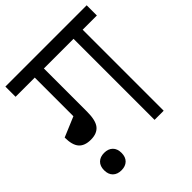

<svg xmlns="http://www.w3.org/2000/svg" viewBox="-213 -813 1012 1012"><g transform="rotate(-45 293.0 -307.5)"><path d="M596 -604H490V0H422V-604H201V-282Q201 -217 179 -190Q157 -163 111 -163Q65 -163 43 -188Q21 -213 21 -269L133 -316V-604H-10V-680H596ZM176 0Q176 31 158.5 48Q141 65 111 65Q81 65 63.5 48Q46 31 46 0Q46 -31 63.5 -48Q81 -65 111 -65Q141 -65 158.5 -48Q176 -31 176 0Z"/></g></svg>

Font: Rhodium Libre
Style: Regular
Weight: 400
Designer: James Puckett
Foundry: Dunwich Type Founders
Version: Version 1.001; ttfautohint (v1.3)